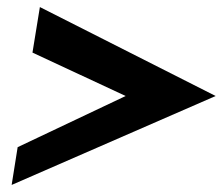

<svg xmlns="http://www.w3.org/2000/svg" viewBox="-20 -554 631 544"><path d="M13 -30 591 -282 93 -534 72 -405 336 -282 30 -137Z"/></svg>

Font: Charger Pro
Style: UltraExtObl
Weight: 900
Designer: Jasper
Foundry: Cannot Into Space Fonts
Version: Version 1.09